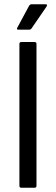

<svg xmlns="http://www.w3.org/2000/svg" viewBox="-20 -880 262 900"><path d="M80 0Q71 0 71 -9V-674Q71 -683 80 -683H142Q151 -683 151 -674V-9Q151 0 142 0ZM66 -741Q56 -741 61 -750L117 -854Q122 -860 127 -860H193Q205 -860 198 -849L128 -747Q124 -741 117 -741Z"/></svg>

Font: Sofia Sans Semi Condensed
Style: Regular
Weight: 400
Designer: Botio Nikoltchev, Ani Petrova
Foundry: lettersoup
Version: Version 4.100; ttfautohint (v1.8.4.7-5d5b)